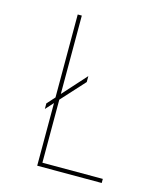

<svg xmlns="http://www.w3.org/2000/svg" viewBox="-95 -662 599 730"><g transform="rotate(15 205.0 -297.5)"><path d="M136.7 -16.1V-264.2L220.2 -356V-379.4L136.7 -286.6V-595.2H120.6V-268.6L92.8 -237.8V-215.8L120.6 -246.6V0H374.5V-16.1Z"/></g></svg>

Font: Now Thin
Style: Regular
Weight: 100
Designer: Alfredo Marco Pradil
Foundry: Alfredo Marco Pradil
Version: Version 1.200;hotconv 1.0.109;makeotfexe 2.5.65596